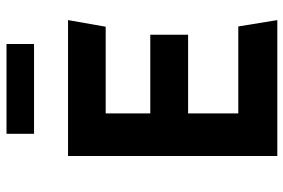

<svg xmlns="http://www.w3.org/2000/svg" viewBox="-168 -748 915 620"><g transform="rotate(-90 290.0 -437.5)"><path d="M535.6 0H96.7V-675.8H535.6L514.2 -554.2H234.4V-410.2H488.3V-288.1H234.4V-126H515.1ZM458.5 -785.6H168.5V-874.5H458.5Z"/></g></svg>

Font: Cadman
Style: Bold
Weight: 700
Designer: Paul James MIller
Foundry: High-Logic / Made with FontCreator
Version: Version 2.114;March 28, 2021;FontCreator 13.0.0.2683 64-bit